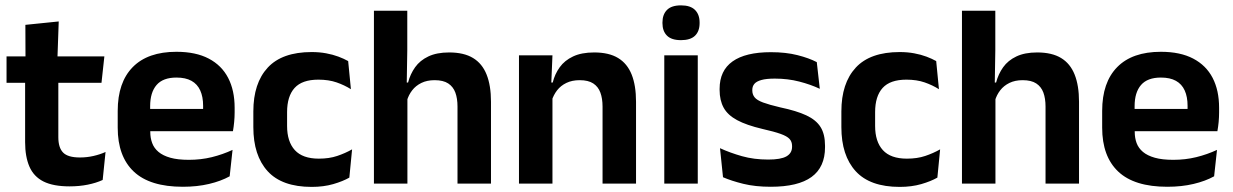

<svg xmlns="http://www.w3.org/2000/svg" viewBox="-20 -702 4715 734"><path d="M246 10.5Q183.5 10.5 146.2 -8.2Q109 -27 92.5 -65Q76 -103 76 -158.5V-444.5H203V-177.5Q203 -137.5 221.2 -118.8Q239.5 -100 285.5 -100Q312.5 -100 337.5 -105.8Q362.5 -111.5 383.5 -121L372.5 -14Q347.5 -2.5 315.2 4Q283 10.5 246 10.5ZM5 -385.5V-486.5H379L368 -385.5ZM77.5 -477 77 -607 204.5 -620 199.5 -477Z M679 12Q553 12 491.5 -46Q430 -104 430 -214V-278Q430 -387 487.5 -445.5Q545 -504 654.5 -504Q728.5 -504 778 -478Q827.5 -452 852.2 -404.2Q877 -356.5 877 -290V-272.5Q877 -254.5 875.2 -235.8Q873.5 -217 870.5 -200.5H754.5Q756 -228 756.2 -252.8Q756.5 -277.5 756.5 -297.5Q756.5 -332 745.5 -356.2Q734.5 -380.5 712 -393Q689.5 -405.5 654.5 -405.5Q603 -405.5 578.5 -377Q554 -348.5 554 -296V-250.5L554.5 -236V-197.5Q554.5 -174.5 561.8 -155Q569 -135.5 586 -121.2Q603 -107 631.2 -99Q659.5 -91 702 -91Q748 -91 789.8 -101.2Q831.5 -111.5 869 -129L858 -28Q824.5 -9.5 779.2 1.2Q734 12 679 12ZM498 -200.5V-285.5H844.5V-200.5Z M1171.5 12.5Q1058 12.5 1003.2 -47.5Q948.5 -107.5 948.5 -216V-276Q948.5 -384 1003.5 -443.5Q1058.5 -503 1171.5 -503Q1201 -503 1226.8 -498.2Q1252.5 -493.5 1273.8 -485.5Q1295 -477.5 1311 -468.5L1321.5 -361Q1297 -376.5 1266.8 -387Q1236.5 -397.5 1197 -397.5Q1135 -397.5 1106.2 -365.8Q1077.5 -334 1077.5 -273.5V-220.5Q1077.5 -160.5 1107.2 -128Q1137 -95.5 1199 -95.5Q1238.5 -95.5 1269 -105.8Q1299.5 -116 1326 -131L1315.5 -23Q1291 -9 1254 1.8Q1217 12.5 1171.5 12.5Z M1729 0V-294.5Q1729 -325.5 1720.8 -348Q1712.5 -370.5 1693.5 -383Q1674.5 -395.5 1641.5 -395.5Q1612.5 -395.5 1591 -385Q1569.5 -374.5 1555.8 -356.8Q1542 -339 1535.5 -316.5L1509.5 -386.5H1540Q1548.5 -419 1567 -445Q1585.5 -471 1617.5 -486.2Q1649.5 -501.5 1697 -501.5Q1753.5 -501.5 1788.5 -480.2Q1823.5 -459 1840.2 -417Q1857 -375 1857 -313V0ZM1409.5 0V-661H1537V-510L1534.5 -357.5L1537.5 -348V0Z M2283.5 0V-294.5Q2283.5 -325.5 2275.2 -348Q2267 -370.5 2248 -383Q2229 -395.5 2196 -395.5Q2167 -395.5 2145.2 -385Q2123.5 -374.5 2109.8 -356.8Q2096 -339 2089 -316.5L2069 -386.5H2093Q2101 -419 2119.8 -445Q2138.5 -471 2170.8 -486.2Q2203 -501.5 2251.5 -501.5Q2308 -501.5 2343 -480.2Q2378 -459 2394.8 -417Q2411.5 -375 2411.5 -313V0ZM1964 0V-490.5H2092L2087 -371L2092 -360.5V0Z M2519.5 0V-490.5H2647.5V0ZM2583.5 -548.5Q2547 -548.5 2529.8 -565.8Q2512.5 -583 2512.5 -613.5V-616Q2512.5 -646.5 2529.8 -664Q2547 -681.5 2583.5 -681.5Q2619.5 -681.5 2637 -664Q2654.5 -646.5 2654.5 -616V-613.5Q2654.5 -582.5 2637 -565.5Q2619.5 -548.5 2583.5 -548.5Z M2926.5 12Q2867.5 12 2821.8 0.8Q2776 -10.5 2744 -24.5L2732.5 -135.5Q2770.5 -118 2816.2 -105Q2862 -92 2917 -92Q2965 -92 2986.5 -104.2Q3008 -116.5 3008 -141V-144Q3008 -160.5 2998.2 -171Q2988.5 -181.5 2964 -190.2Q2939.5 -199 2895 -209Q2833.5 -223.5 2797.8 -242.8Q2762 -262 2746.5 -290.2Q2731 -318.5 2731 -358V-362.5Q2731 -432 2780.5 -467.2Q2830 -502.5 2927 -502.5Q2984.5 -502.5 3028.8 -491.2Q3073 -480 3102.5 -464.5L3114 -362.5Q3079 -379 3035.5 -390.2Q2992 -401.5 2942 -401.5Q2909.5 -401.5 2890.8 -396.2Q2872 -391 2864 -381.5Q2856 -372 2856 -358.5V-356Q2856 -341 2864.8 -330Q2873.5 -319 2897 -310.2Q2920.5 -301.5 2963 -291.5Q3025 -278.5 3062.5 -261Q3100 -243.5 3117 -216.2Q3134 -189 3134 -145V-139Q3134 -63 3082.5 -25.5Q3031 12 2926.5 12Z M3419.5 12.5Q3306 12.5 3251.2 -47.5Q3196.5 -107.5 3196.5 -216V-276Q3196.5 -384 3251.5 -443.5Q3306.5 -503 3419.5 -503Q3449 -503 3474.8 -498.2Q3500.5 -493.5 3521.8 -485.5Q3543 -477.5 3559 -468.5L3569.5 -361Q3545 -376.5 3514.8 -387Q3484.5 -397.5 3445 -397.5Q3383 -397.5 3354.2 -365.8Q3325.5 -334 3325.5 -273.5V-220.5Q3325.5 -160.5 3355.2 -128Q3385 -95.5 3447 -95.5Q3486.5 -95.5 3517 -105.8Q3547.5 -116 3574 -131L3563.5 -23Q3539 -9 3502 1.8Q3465 12.5 3419.5 12.5Z M3977 0V-294.5Q3977 -325.5 3968.8 -348Q3960.5 -370.5 3941.5 -383Q3922.5 -395.5 3889.5 -395.5Q3860.5 -395.5 3839 -385Q3817.5 -374.5 3803.8 -356.8Q3790 -339 3783.5 -316.5L3757.5 -386.5H3788Q3796.5 -419 3815 -445Q3833.5 -471 3865.5 -486.2Q3897.5 -501.5 3945 -501.5Q4001.5 -501.5 4036.5 -480.2Q4071.5 -459 4088.2 -417Q4105 -375 4105 -313V0ZM3657.5 0V-661H3785V-510L3782.5 -357.5L3785.5 -348V0Z M4442.5 12Q4316.5 12 4255 -46Q4193.5 -104 4193.5 -214V-278Q4193.5 -387 4251 -445.5Q4308.5 -504 4418 -504Q4492 -504 4541.5 -478Q4591 -452 4615.8 -404.2Q4640.5 -356.5 4640.5 -290V-272.5Q4640.5 -254.5 4638.8 -235.8Q4637 -217 4634 -200.5H4518Q4519.5 -228 4519.8 -252.8Q4520 -277.5 4520 -297.5Q4520 -332 4509 -356.2Q4498 -380.5 4475.5 -393Q4453 -405.5 4418 -405.5Q4366.5 -405.5 4342 -377Q4317.5 -348.5 4317.5 -296V-250.5L4318 -236V-197.5Q4318 -174.5 4325.2 -155Q4332.5 -135.5 4349.5 -121.2Q4366.5 -107 4394.8 -99Q4423 -91 4465.5 -91Q4511.5 -91 4553.2 -101.2Q4595 -111.5 4632.5 -129L4621.5 -28Q4588 -9.5 4542.8 1.2Q4497.5 12 4442.5 12ZM4261.5 -200.5V-285.5H4608V-200.5Z"/></svg>

Font: Anek Bangla SemiBold
Style: Regular
Weight: 600
Designer: Sulekha Rajkumar (Bangla), Yesha Goshar (Latin)
Foundry: Ek Type
Version: Version 1.003